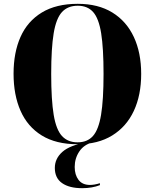

<svg xmlns="http://www.w3.org/2000/svg" viewBox="-20 -745 810 1005"><path d="M386 10Q273 10 198.5 -36Q124 -82 87.5 -165Q51 -248 51 -359Q51 -470 87.5 -552Q124 -634 199 -679.5Q274 -725 387 -725Q494 -725 568 -679.5Q642 -634 680.5 -551.5Q719 -469 719 -358Q719 -247 680.5 -164.5Q642 -82 567.5 -36Q493 10 386 10ZM386 0Q437 0 466.5 -33Q496 -66 509 -144Q522 -222 522 -358Q522 -493 509.5 -571Q497 -649 467.5 -682Q438 -715 387 -715Q335 -715 304.5 -682Q274 -649 261 -571Q248 -493 248 -358Q248 -222 261 -144Q274 -66 304.5 -33Q335 0 386 0ZM410 240Q343 240 305 213.5Q267 187 267 134Q267 85 306.5 50Q346 15 434 0H465Q419 12 395 48Q371 84 371 129Q371 170 391 196.5Q411 223 451 223Q474 223 503 214V224Q463 240 410 240Z"/></svg>

Font: Noto Serif Display SemiCondensed Black
Style: Regular
Weight: 900
Width: 4
Designer: Monotype Design Team
Foundry: Monotype Imaging Inc.
Version: Version 2.009